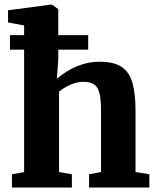

<svg xmlns="http://www.w3.org/2000/svg" viewBox="-20 -840 702 860"><path d="M88 -69V-726L16 -739.5V-794L208.5 -819.5H212.5L241 -799V-573.5L234.5 -486.5Q251.5 -502.5 280.2 -520.5Q309 -538.5 346.5 -551Q384 -563.5 427.5 -563.5Q490.5 -563.5 525 -540.2Q559.5 -517 573.2 -468.8Q587 -420.5 587 -345V-69.5L649 -59.5V0H379V-59.5L432.5 -69.5V-345Q432.5 -390 426.5 -418.5Q420.5 -447 403.8 -460.2Q387 -473.5 354 -473.5Q333 -473.5 312.5 -467Q292 -460.5 274.8 -450.5Q257.5 -440.5 244.5 -429.5V-69.5L302 -59.5V0H33.5V-59.5ZM24.5 -682.5H375V-617.5H24.5Z"/></svg>

Font: Merriweather 28pt ExtraBold
Style: Regular
Weight: 800
Version: Version 2.100